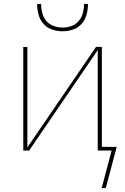

<svg xmlns="http://www.w3.org/2000/svg" viewBox="-20 -770 640 982"><path d="M300 -610Q273 -610 246.5 -619Q220 -628 202 -648.5Q184 -669 177 -696Q170 -723 170 -750H190Q190 -727 196 -704Q202 -681 217 -663Q232 -645 254.5 -637Q277 -629 300 -629Q323 -629 345.5 -637Q368 -645 383 -663Q398 -681 404 -704Q410 -727 410 -750H430Q430 -723 423 -696Q416 -669 398 -648.5Q380 -628 353.5 -619Q327 -610 300 -610ZM500 192 551 0H480V-514L129 0H99V-530H120V-16L471 -530H501V-19H577L521 192Z"/></svg>

Font: Iosevka Curly Thin Extended
Style: Regular
Weight: 100
Width: 7
Monospace: yes
Designer: Belleve Invis
Foundry: Belleve Invis
Version: Version 11.1.0; ttfautohint (v1.8.3)